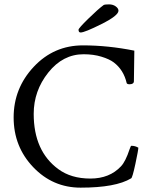

<svg xmlns="http://www.w3.org/2000/svg" viewBox="-20 -861 681 887"><path d="M586.9 -187.5Q604.5 -187.5 619.1 -178.7Q619.1 -168 605.5 -104Q591.8 -40 585.9 -37.1Q514.6 5.9 352.5 5.9Q223.6 5.9 133.3 -88.9Q43 -183.6 43 -318.4Q43 -453.1 135.7 -552.2Q228.5 -651.4 363.3 -651.4Q478.5 -651.4 600.6 -627Q598.6 -496.1 598.6 -486.3Q598.6 -471.7 578.1 -471.7Q568.4 -471.7 565.4 -476.6Q551.3 -538.1 505.4 -572.8Q485.4 -587.9 448.7 -599.1Q412.1 -610.4 366.2 -610.4Q270.5 -610.4 203.1 -525.9Q135.7 -441.4 135.7 -335Q135.7 -163.1 249.5 -79.6Q308.6 -36.1 397.5 -36.1Q486.3 -36.1 539.1 -92.8Q560.1 -115.2 578.6 -171.4Q584 -187.5 586.9 -187.5ZM342.8 -723.6Q342.8 -730.5 387.7 -774.4Q432.6 -818.4 459 -837.9Q464.8 -840.8 483.4 -840.8Q502 -840.8 514.6 -831.5Q527.3 -822.3 527.3 -811.5Q527.3 -789.1 449.2 -750Q371.1 -710.9 352.5 -710.9Q342.8 -710.9 342.8 -723.6Z"/></svg>

Font: CrimsonText-Roman
Style: Roman
Weight: 400
Version: Version 0.13